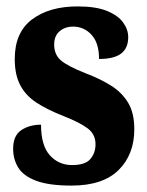

<svg xmlns="http://www.w3.org/2000/svg" viewBox="-20 -569 459 599"><path d="M203 10Q133 10 93 -5Q53 -20 37 -46Q21 -72 21 -105Q21 -146 46.5 -163Q72 -180 108 -180Q108 -115 135.5 -84.5Q163 -54 205 -54Q246 -54 262 -73Q278 -92 278 -119Q278 -150 253.5 -168.5Q229 -187 178 -207Q127 -227 93.5 -249Q60 -271 43 -303.5Q26 -336 26 -385Q26 -468 80 -508.5Q134 -549 222 -549Q279 -549 313.5 -535Q348 -521 364 -499Q380 -477 380 -453Q380 -419 358 -402Q336 -385 289 -385Q289 -435 265.5 -460.5Q242 -486 208 -486Q183 -486 166 -471.5Q149 -457 149 -430Q149 -399 169.5 -381Q190 -363 248 -340Q293 -323 327 -301.5Q361 -280 380 -248Q399 -216 399 -166Q399 -87 350 -38.5Q301 10 203 10Z"/></svg>

Font: Noto Serif Tamil ExtraCondensed Black
Style: Italic
Weight: 900
Width: 2
Italic angle: -12°
Designer: Indian Type Foundry, Tom Grace, and the Monotype Design Team
Foundry: Monotype Imaging Inc.
Version: Version 2.003; ttfautohint (v1.8.4.7-5d5b)